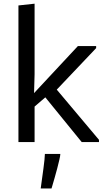

<svg xmlns="http://www.w3.org/2000/svg" viewBox="-20 -782 576 1057"><path d="M81.5 0V-752L170.4 -761.7V-373.5L167.5 -269.5L408.7 -528.3H509.3V-517.1L292.5 -288.6L524.9 -12.2V0H429.7L229.5 -246.1L170.4 -195.3V0ZM204.1 255.4Q204.1 255.4 206.3 239.3Q208.5 223.1 211.9 198.2Q215.3 173.3 219 146.5Q222.7 119.6 224.9 97.7Q227.1 75.7 227.1 65.4H312V66.9Q312 74.7 307.1 96.2Q302.2 117.7 295.2 144.5Q288.1 171.4 280.8 196.8Q273.4 222.2 268.6 238.8Q263.7 255.4 263.7 255.4Z"/></svg>

Font: Comme
Style: Regular
Weight: 400
Designer: Vernon Adams
Foundry: Vernon Adams
Version: Version 1.000;gftools[0.9.27]